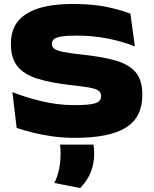

<svg xmlns="http://www.w3.org/2000/svg" viewBox="-20 -677 774 968"><path d="M358.5 18Q299 18 245 10.5Q191 3 145.2 -8.5Q99.5 -20 64 -32L42.5 -212.5Q102 -188.5 185.2 -167.8Q268.5 -147 357 -147Q433 -147 461.2 -156.8Q489.5 -166.5 489.5 -191.5V-193.5Q489.5 -211 475.8 -220.5Q462 -230 427.8 -236Q393.5 -242 332.5 -248.5Q233 -260 166.8 -281Q100.5 -302 67.8 -343Q35 -384 35 -455V-458.5Q35 -558.5 113.8 -607.8Q192.5 -657 347 -657Q444 -657 514.2 -642.8Q584.5 -628.5 637.5 -608L660 -443Q596.5 -468.5 521.5 -483Q446.5 -497.5 367.5 -497.5Q314.5 -497.5 287.2 -492.5Q260 -487.5 250.8 -478.5Q241.5 -469.5 241.5 -456.5V-456Q241.5 -441.5 252.5 -432Q263.5 -422.5 296.8 -415.5Q330 -408.5 395.5 -401.5Q493 -391.5 560.5 -372.5Q628 -353.5 662.8 -314Q697.5 -274.5 697.5 -202.5V-197Q697.5 -85.5 614.8 -33.8Q532 18 358.5 18ZM451.5 52Q453 60 454 72.2Q455 84.5 455 94.5Q455 146 438.5 188.8Q422 231.5 384.5 271L254 245.5Q270 213 277.8 176.5Q285.5 140 285.5 96Q285.5 84.5 284.8 74Q284 63.5 283 52Z"/></svg>

Font: Anek Latin Expanded ExtraBold
Style: Regular
Weight: 800
Width: 7
Designer: Yesha Goshar
Foundry: Ek Type
Version: Version 1.003